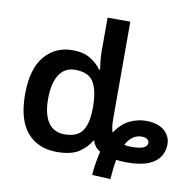

<svg xmlns="http://www.w3.org/2000/svg" viewBox="-92 -852 1048 1048"><g transform="rotate(10 432.5 -327.5)"><path d="M486 100Q489 62 494.5 29Q500 -4 507 -32Q488 -44 478 -58Q468 -72 465 -85H460Q436 -44 393.5 -17Q351 10 273 10Q169 10 109 -59.5Q49 -129 49 -270Q49 -410 108 -481Q167 -552 263 -552Q323 -552 361.5 -529Q400 -506 423 -473H429Q426 -490 423 -520Q420 -550 420 -570V-760H546V-218Q546 -175 556 -147Q590 -199 634.5 -220.5Q679 -242 727 -242Q793 -241 827.5 -210.5Q862 -180 862 -135Q862 -99 843 -68Q824 -37 780 -18.5Q736 0 659 0Q642 0 628 -1Q614 -2 601 -4Q592 44 588 105ZM298 -92Q368 -92 396.5 -132Q425 -172 426 -253V-269Q426 -356 398.5 -402.5Q371 -449 296 -449Q238 -449 207.5 -401.5Q177 -354 177 -268Q177 -182 208 -137Q239 -92 298 -92ZM669 -88Q718 -88 738 -98Q758 -108 758 -126Q758 -137 747 -145Q736 -153 717 -153Q662 -153 630 -92Q647 -88 669 -88Z"/></g></svg>

Font: Noto Sans SemiBold
Style: Regular
Weight: 600
Designer: Monotype Design Team
Foundry: Monotype Imaging Inc.
Version: Version 2.007